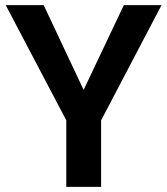

<svg xmlns="http://www.w3.org/2000/svg" viewBox="-20 -731 655 751"><path d="M150.9 -710.9 307.1 -379.4 464.4 -710.9H611.8L375.5 -260.3V0H239.3V-260.3L2.4 -710.9Z"/></svg>

Font: Vazirmatn UI SemiBold
Style: Regular
Weight: 600
Designer: Saber Rastikerdar
Foundry: Saber Rastikerdar
Version: Version 33.003